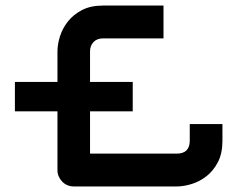

<svg xmlns="http://www.w3.org/2000/svg" viewBox="-20 -672 858 692"><path d="M458.4 -270.8H304.5V-118.3H616.3Q640.6 -118.3 652.2 -130.2Q663.9 -142.1 663.9 -164.4V-224.8H781.7V-164.4Q781.7 -119.3 765.6 -88.1Q749.5 -56.9 724.8 -37.4Q700 -17.8 671 -8.9Q642.1 0 617.3 0H246Q233.7 0 223 -4.5Q212.4 -8.9 204.5 -17.1Q196.5 -25.2 191.8 -35.9Q187.1 -46.5 187.1 -58.4V-270.8H33.7V-376.7H187.1V-486.6Q187.1 -511.9 196 -540.6Q205 -569.3 224.5 -594.3Q244.1 -619.3 275.2 -635.6Q306.4 -652 352 -652H569.3V-533.7H352Q329.7 -533.7 317.1 -520.5Q304.5 -507.4 304.5 -486.6V-376.7H458.4Z"/></svg>

Font: AKL FREE 001
Style: Regular
Weight: 400
Designer: AKL
Foundry: AKL
Version: Version 1.00;August 10, 2024;FontCreator 13.0.0.2630 64-bit